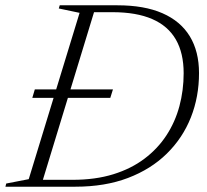

<svg xmlns="http://www.w3.org/2000/svg" viewBox="-48 -705 780 725"><path d="M74 -335.5 83.5 -367.5H378.5L368.5 -335.5ZM226 -26Q312 -26 379.8 -47Q447.5 -68 497.5 -105.8Q547.5 -143.5 580.5 -194Q613.5 -244.5 629.5 -304.2Q645.5 -364 645.5 -428.5Q645.5 -504.5 616 -555.8Q586.5 -607 526.8 -633Q467 -659 376.5 -659H265.5L280 -685H395.5Q497 -685 565.5 -655Q634 -625 668.8 -567.8Q703.5 -510.5 703.5 -429Q703.5 -339.5 672.8 -261.8Q642 -184 582 -125Q522 -66 435.2 -33Q348.5 0 236.5 0H70.5L73.5 -26ZM252.5 -656.5 174 -673 177.5 -685H315L106 0H-27.5L-24.5 -12L60.5 -28.5Z"/></svg>

Font: Newsreader 36pt Light
Style: Italic
Weight: 300
Italic angle: -17°
Designer: Hugues Gentile
Foundry: Production Type
Version: Version 1.003